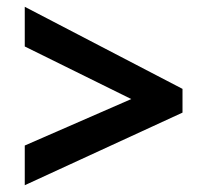

<svg xmlns="http://www.w3.org/2000/svg" viewBox="-20 -616 610 566"><path d="M53 -187 367 -324 53 -479V-596L518 -354V-284L53 -70Z"/></svg>

Font: Noto Sans Devanagari
Style: Bold
Weight: 700
Version: Version 2.003